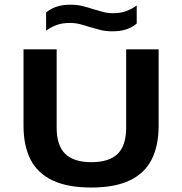

<svg xmlns="http://www.w3.org/2000/svg" viewBox="-20 -810 794 837"><path d="M378.5 7.5Q274.5 7.5 209.2 -23.5Q144 -54.5 113.2 -114.5Q82.5 -174.5 82.5 -262V-595H227V-253.5Q227 -175.5 264.5 -139.2Q302 -103 378.5 -103Q455.5 -103 492.8 -139.2Q530 -175.5 530 -253.5V-595H671.5V-262Q671.5 -174.5 641 -114.5Q610.5 -54.5 545.5 -23.5Q480.5 7.5 378.5 7.5ZM469 -673.5Q441 -673.5 417 -679.5Q393 -685.5 370 -692.5Q349.5 -699.5 328.5 -704.8Q307.5 -710 285 -710Q253 -710 229 -701.8Q205 -693.5 181 -676.5V-755.5Q201.5 -772.5 227 -781Q252.5 -789.5 288 -789.5Q316 -789.5 340.2 -783.5Q364.5 -777.5 387 -770Q408 -763.5 428.8 -758Q449.5 -752.5 472 -752.5Q504.5 -752.5 528.2 -760.8Q552 -769 576 -786V-707.5Q556 -690 530.2 -681.8Q504.5 -673.5 469 -673.5Z"/></svg>

Font: Encode Sans SC Expanded SemiBold
Style: Regular
Weight: 600
Width: 7
Designer: Multiple Designers
Foundry: Impallari Type
Version: Version 3.002